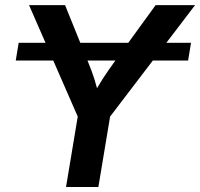

<svg xmlns="http://www.w3.org/2000/svg" viewBox="-20 -748 800 768"><path d="M744.1 -576.7 732.4 -505.9H43L54.7 -576.7ZM244.1 0 291 -281.7 96.2 -727.5H240.2L332.5 -499.5Q347.2 -464.4 357.9 -430.7Q368.7 -397 378.4 -351.6H344.2Q368.2 -397.5 390.1 -431.4Q412.1 -465.3 437 -499.5L602.5 -727.5H760.3L420.4 -281.7L373.5 0Z"/></svg>

Font: Inter 18pt SemiBold
Style: Italic
Weight: 600
Italic angle: -9.3988°
Designer: Rasmus Andersson
Foundry: rsms
Version: Version 4.001;git-66647c0bb